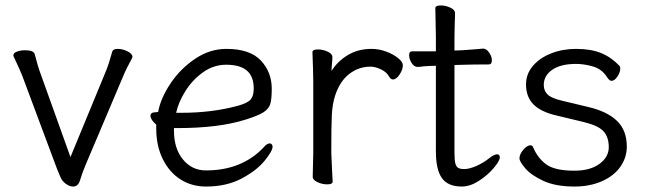

<svg xmlns="http://www.w3.org/2000/svg" viewBox="-20 -665 2373 703"><path d="M391 -476Q394 -486 411 -486Q429 -486 447 -477Q465 -468 465 -457Q465 -455 463 -451Q443 -415 431 -386L295 -65Q281 -32 273 -5Q266 18 248 18Q238 18 228 12.5Q218 7 211 -1Q206 -7 203 -13Q200 -19 197 -27L189 -46L61 -389Q54 -407 30 -458Q29 -460 29 -463Q29 -471 42 -476Q55 -481 71 -481Q103 -481 107 -467Q120 -418 125 -405L238 -90L368 -405Q378 -429 391 -476Z M734 -41Q865 -41 945 -125Q957 -140 968 -140Q972 -140 975 -136.5Q978 -133 978 -128Q978 -112 948.5 -76Q919 -40 864 -11Q809 18 734 18Q682 18 641 -8Q600 -34 576 -82.5Q552 -131 552 -195V-209Q543 -216 537 -225Q531 -234 531 -241Q531 -254 550 -254L559 -255Q568 -305 604 -359Q640 -413 694 -449.5Q748 -486 809 -486Q895 -486 935 -443.5Q975 -401 975 -340Q975 -302 969.5 -284Q964 -266 944 -253.5Q924 -241 879 -227Q781 -196 630 -196H617V-186Q617 -121 650 -81Q683 -41 734 -41ZM645 -252Q757 -252 852 -278Q887 -288 898 -301Q909 -314 909 -341Q909 -385 884 -406.5Q859 -428 808 -428Q762 -428 723 -400Q684 -372 658.5 -331Q633 -290 625 -252Z M1126 -416 1124 -474Q1124 -484 1144 -484Q1162 -484 1179.5 -476Q1197 -468 1197 -456Q1197 -446 1195.5 -431.5Q1194 -417 1194 -405Q1215 -440 1253 -463Q1291 -486 1340 -486Q1368 -486 1394.5 -476Q1421 -466 1438 -452Q1455 -438 1455 -426Q1455 -410 1443 -392Q1431 -374 1419 -374Q1411 -374 1405 -384Q1396 -401 1375 -411Q1354 -421 1337 -421Q1293 -421 1258.5 -394Q1224 -367 1207 -315Q1197 -284 1195 -244Q1193 -204 1193 -106Q1193 -101 1196 -38Q1198 -8 1198 0Q1198 10 1178 10Q1160 10 1142.5 2Q1125 -6 1125 -18L1127 -106V-367Z M1530 -422Q1518 -420 1510 -420H1509Q1496 -420 1487 -434.5Q1478 -449 1478 -463Q1478 -477 1489 -477H1576V-528L1574 -635Q1574 -645 1594 -645Q1612 -645 1629 -637Q1646 -629 1646 -617Q1646 -596 1645 -581L1644 -528V-480L1672 -481Q1700 -483 1719.5 -484.5Q1739 -486 1748 -487H1749Q1761 -487 1771 -472.5Q1781 -458 1781 -444Q1781 -429 1769 -429Q1709 -429 1683 -428L1644 -427V-108Q1644 -80 1647 -67.5Q1650 -55 1657.5 -50.5Q1665 -46 1680 -46Q1698 -46 1723.5 -57Q1749 -68 1773 -87Q1790 -100 1800 -100Q1810 -100 1810 -89Q1810 -76 1787.5 -49.5Q1765 -23 1733 -2.5Q1701 18 1671 18Q1620 18 1598 -13Q1576 -44 1576 -110V-424H1571Q1552 -424 1530 -422Z M1906 -356Q1906 -394 1931 -423.5Q1956 -453 1998 -469.5Q2040 -486 2089 -486Q2144 -486 2181.5 -470.5Q2219 -455 2249 -423Q2251 -421 2251 -414Q2251 -400 2240.5 -384.5Q2230 -369 2219 -369Q2215 -369 2211 -372.5Q2207 -376 2203 -382Q2184 -412 2151.5 -421.5Q2119 -431 2089 -431Q2033 -431 2002 -409.5Q1971 -388 1971 -354Q1971 -332 1985.5 -318.5Q2000 -305 2039 -296L2135 -273Q2203 -257 2239 -222.5Q2275 -188 2275 -128Q2275 -88 2251.5 -54.5Q2228 -21 2184 -1.5Q2140 18 2083 18Q2014 18 1969 -3Q1924 -24 1903 -49Q1882 -74 1882 -85Q1882 -100 1896 -116.5Q1910 -133 1922 -133Q1929 -133 1932 -126Q1948 -87 1979.5 -63.5Q2011 -40 2083 -40Q2141 -40 2175 -65Q2209 -90 2209 -126Q2209 -163 2190 -184Q2171 -205 2118 -218L2018 -242Q1961 -255 1933.5 -282.5Q1906 -310 1906 -356Z"/></svg>

Font: Iansui 0.93
Style: Regular
Weight: 400
Designer: But Ko / Fontworks Inc.
Foundry: zi-hi.com / Fontworks Inc.
Version: Version 0.931